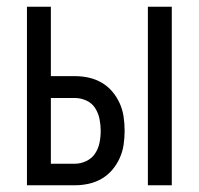

<svg xmlns="http://www.w3.org/2000/svg" viewBox="-20 -550 590 570"><path d="M419 0V-530H490V0ZM60 0V-530H131V-324H203Q223 -324 243.5 -319.5Q264 -315 282 -304.5Q300 -294 313.5 -278Q327 -262 335.5 -243Q344 -224 347 -203Q350 -182 350 -162Q350 -141 347 -120.5Q344 -100 335.5 -81Q327 -62 313.5 -46Q300 -30 282 -19.5Q264 -9 243.5 -4.5Q223 0 203 0ZM131 -64H203Q220 -64 236.5 -72Q253 -80 262.5 -94.5Q272 -109 275.5 -126.5Q279 -144 279 -162Q279 -179 275.5 -196.5Q272 -214 262.5 -229Q253 -244 236.5 -251.5Q220 -259 203 -259H131Z"/></svg>

Font: Lode Term
Style: Regular
Weight: 400
Monospace: yes
Designer: Belleve Invis
Foundry: Belleve Invis
Version: Version 29.2.0